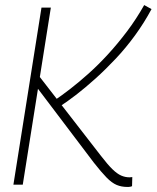

<svg xmlns="http://www.w3.org/2000/svg" viewBox="-20 -730 619 759"><path d="M33 0 144 -700H181L70 0ZM483 9Q460 9 441 1Q422 -7 401 -28.5Q380 -50 351 -87L121 -391L127 -439L379 -114Q406 -79 424.5 -61Q443 -43 459 -36Q475 -29 492 -29Q495 -29 497.5 -29.5Q500 -30 503 -30L502 6Q500 7 496 8Q492 9 488.5 9Q485 9 483 9ZM213 -307 195 -333Q222 -351 257 -378Q292 -405 330.5 -439.5Q369 -474 407.5 -516Q446 -558 482.5 -606.5Q519 -655 550 -710L579 -694Q550 -640 514 -590.5Q478 -541 437.5 -498Q397 -455 357 -419Q317 -383 280 -354.5Q243 -326 213 -307Z"/></svg>

Font: Georama ExtraCondensed Thin ExtraLight
Style: Italic
Weight: 250
Italic angle: -9°
Version: Version 1.001